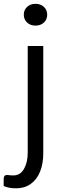

<svg xmlns="http://www.w3.org/2000/svg" viewBox="-66 -789 333 1025"><path d="M61 -710.4Q61 -735.4 78.4 -752Q95.7 -768.6 123.5 -768.6Q151.4 -768.6 168.7 -752Q186 -735.4 186 -710.4Q186 -685.5 168.7 -668.9Q151.4 -652.3 123.5 -652.3Q95.7 -652.3 78.4 -668.9Q61 -685.5 61 -710.4ZM-28.3 145 -23.9 145.5Q-8.3 147.5 5.4 147.5Q42 147.5 62 112.8Q82 78.1 82 25.4V-543.5H165V29.3Q165 85 147.9 127.2Q130.9 169.4 98.1 192.9Q65.4 216.3 20 216.3Q1 216.3 -14.2 213.6Q-29.3 210.9 -46.4 204.1V167Q-46.4 145 -28.3 145Z"/></svg>

Font: Lycee Sans
Style: Regular
Weight: 400
Designer: Justin Alvin
Foundry: Alkove Design
Version: Version 1.030